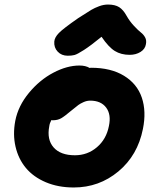

<svg xmlns="http://www.w3.org/2000/svg" viewBox="-20 -809 689 841"><path d="M276.9 -564.9Q249.5 -564.9 232.7 -582.8Q215.8 -600.6 217.8 -627Q219.2 -645 237.8 -664.3Q256.3 -683.6 323.2 -730Q365.7 -757.3 380.1 -765.9Q394.5 -774.4 414.1 -781.7Q433.6 -789.1 453.1 -789.1Q483.9 -789.1 502 -777.6Q520 -766.1 534.2 -740.2Q548.3 -715.3 566.9 -695.6Q585.4 -675.8 597.2 -666.7Q608.9 -657.7 615.7 -645Q622.6 -632.3 619.1 -615.2Q615.7 -594.2 595.5 -581.5Q575.2 -568.8 547.9 -568.8Q510.3 -568.8 482.9 -585.7Q455.6 -602.5 424.8 -647.9Q377 -608.9 347.7 -590.1Q318.4 -571.3 306.4 -568.1Q294.4 -564.9 276.9 -564.9ZM303.2 12.2Q234.9 12.2 180.7 -10.7Q126.5 -33.7 93.5 -73.2Q60.5 -112.8 48.1 -166.3Q35.6 -219.7 46.9 -279.8Q59.6 -345.2 106.7 -402.1Q153.8 -459 213.6 -490.5Q273.4 -522 328.1 -522Q355 -522 373 -511.2Q375 -512.2 378.9 -512.2Q465.8 -512.2 523.2 -477.1Q580.6 -441.9 601.1 -381.6Q621.6 -321.3 606 -244.1Q583 -128.4 498.5 -58.1Q414.1 12.2 303.2 12.2ZM195.8 -255.9Q184.6 -197.8 214.8 -163.3Q245.1 -128.9 308.1 -128.9Q363.3 -128.9 404.5 -164.1Q445.8 -199.2 457 -256.8Q467.8 -307.1 445.1 -337.6Q422.4 -368.2 375 -368.2Q360.4 -368.2 345.7 -361.6Q331.1 -355 323 -348.9Q314.9 -342.8 292 -324.2Q262.7 -299.3 247.6 -290.8Q232.4 -282.2 210.9 -282.2Q207 -282.2 205.1 -283.2Q197.3 -269 195.8 -255.9Z"/></svg>

Font: Shantell Sans Normal
Style: Bold Italic
Weight: 700
Italic angle: -11.31°
Designer: Stephen Nixon, Anya Danilova, Shantell Martin
Foundry: Arrow Type
Version: Version 1.006;[559af2be0]